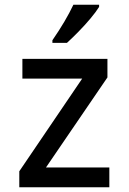

<svg xmlns="http://www.w3.org/2000/svg" viewBox="-20 -786 540 806"><path d="M61 0V-67L325 -456H74V-539H431V-461L173 -83H439V0ZM200 -617Q256 -698 288 -766H396V-757Q383 -736 359.5 -708Q336 -680 309 -652.5Q282 -625 261 -606H200Z"/></svg>

Font: Noto Sans Mono ExtraCondensed Medium
Style: Regular
Weight: 500
Width: 2
Designer: Monotype Design Team
Foundry: Monotype Imaging Inc.
Version: Version 2.014